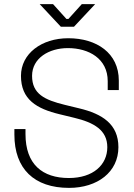

<svg xmlns="http://www.w3.org/2000/svg" viewBox="-20 -900 654 934"><path d="M378 -880 313 -808H303L238 -880H173L276 -770H340L443 -880ZM312 -714C182 -714 82 -639 82 -531C82 -416 158 -371 271 -344L341 -327C437 -304 502 -267 502 -184C502 -98 433 -34 315 -34C187 -34 104 -100 104 -248V-272H50V-245C50 -79 146 14 316 14C454 14 556 -63 556 -184C556 -296 478 -346 365 -373L295 -390C197 -414 136 -443 136 -531C136 -617 218 -666 310 -666C412 -666 504 -615 504 -505V-462H558V-508C558 -642 450 -714 312 -714Z"/></svg>

Font: Space Text Light
Style: Regular
Weight: 300
Designer: Florian Karsten (Space Text), Colophon Foundry (Space Mono)
Foundry: Florian Karsten
Version: Version 1.003;PS 001.003;hotconv 1.0.88;makeotf.lib2.5.64775